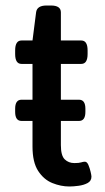

<svg xmlns="http://www.w3.org/2000/svg" viewBox="-20 -670 382 697"><path d="M232 7Q201 7 170 -5.5Q139 -18 118.5 -49.5Q98 -81 98 -138V-231H58Q35 -231 35 -264V-275Q35 -308 58 -308H98V-438H58Q35 -438 35 -474V-487Q35 -523 58 -523H98L111 -625Q114 -650 149 -650H165Q201 -650 201 -625V-523H275Q298 -523 298 -487V-474Q298 -438 275 -438H201V-308H267Q290 -308 290 -275V-264Q290 -231 267 -231H201V-143Q201 -105 215 -91.5Q229 -78 250 -78Q267 -78 274.5 -80.5Q282 -83 288 -83Q296 -83 301 -71Q306 -59 309 -46Q312 -33 312 -29Q312 -13 298 -5.5Q284 2 265 4.5Q246 7 232 7Z"/></svg>

Font: Asap Medium
Style: Regular
Weight: 500
Designer: Pablo Cosgaya
Foundry: Omnibus-Type
Version: Version 3.001; ttfautohint (v1.8.3)